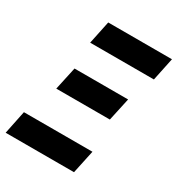

<svg xmlns="http://www.w3.org/2000/svg" viewBox="-180 -824 864 934"><g transform="rotate(30 252.0 -357.0)"><path d="M128 -585 155 -714H513L486 -585ZM97 -309 125 -438H426L398 -309ZM-9 0 18 -131H403L375 0Z"/></g></svg>

Font: Noto Sans Condensed ExtraBold
Style: Italic
Weight: 800
Width: 3
Italic angle: -12°
Designer: Monotype Design Team
Foundry: Monotype Imaging Inc.
Version: Version 2.013; ttfautohint (v1.8.4.7-5d5b)